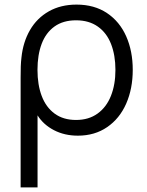

<svg xmlns="http://www.w3.org/2000/svg" viewBox="-20 -575 638 835"><path d="M73.3 -324.7Q80.3 -392.5 110.6 -444.5Q140.8 -496.5 192.6 -525.8Q244.3 -555 313 -555Q390.3 -555 445.4 -518.1Q500.5 -481.2 528.9 -416.9Q557.3 -352.7 557.3 -271.3Q557.3 -189.3 528.8 -124.3Q500.2 -59.3 446.1 -22.2Q392 15 318.7 15Q260.7 15 214.8 -8.8Q168.8 -32.7 143.3 -73.3V240H69.7V-237.3Q69.7 -266.2 70.4 -287Q71.2 -307.8 73.3 -324.7ZM482 -271Q482 -334.8 463 -383.5Q444 -432.2 405.5 -459.4Q367 -486.7 310.7 -486.7Q254.7 -486.7 217.1 -459.8Q179.5 -432.8 161.2 -384.4Q143 -336 143 -271.3Q143 -206.3 161.5 -157.4Q180 -108.5 217.6 -80.9Q255.2 -53.3 310.7 -53.3Q366 -53.3 404.5 -81.2Q443 -109 462.5 -158.2Q482 -207.3 482 -271Z"/></svg>

Font: Tap Sans
Style: Regular
Weight: 400
Designer: Tap Payments
Foundry: Tap Payments
Version: Version 1.001;Glyphs 3.1.2 (3151)